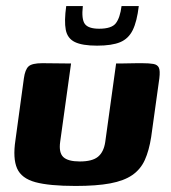

<svg xmlns="http://www.w3.org/2000/svg" viewBox="-20 -609 564 635"><path d="M215 -399 179 -140Q174 -104 189.5 -89.5Q205 -75 244 -75Q285 -75 304 -90.5Q323 -106 328 -139L364 -399Q365 -399 377 -399Q389 -399 405 -399.5Q421 -400 434 -400Q447 -400 450 -400Q474 -400 487.5 -397.5Q501 -395 505.5 -385Q510 -375 507 -350L480 -156Q473 -111 459 -80Q445 -49 417.5 -30Q390 -11 344.5 -2.5Q299 6 230 6Q143 6 97 -6.5Q51 -19 36.5 -52Q22 -85 31 -145L59 -350Q63 -379 74.5 -389.5Q86 -400 120 -400Q144 -400 167.5 -399.5Q191 -399 215 -399ZM301 -458Q252 -458 227.5 -470Q203 -482 197.5 -510.5Q192 -539 199 -589H254Q249 -546 260.5 -530Q272 -514 308 -514Q349 -514 363 -532Q377 -550 382 -589H439Q433 -538 419 -509.5Q405 -481 377.5 -469.5Q350 -458 301 -458Z"/></svg>

Font: Genos Thin
Style: Bold Italic
Weight: 700
Italic angle: -8°
Version: Version 1.010